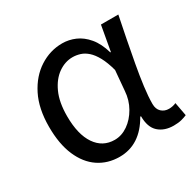

<svg xmlns="http://www.w3.org/2000/svg" viewBox="-128 -702 881 861"><g transform="rotate(-30 312.5 -272.0)"><path d="M260 13Q199 13 152 -18.5Q105 -50 78.5 -111.5Q52 -173 52 -262Q52 -356 85 -421.5Q118 -487 172.5 -522Q227 -557 290 -557Q324 -557 356.5 -543Q389 -529 415.5 -497.5Q442 -466 457 -414H460L483 -543H573Q562 -490 550.5 -431Q539 -372 528.5 -314.5Q518 -257 511.5 -206.5Q505 -156 505 -119Q505 -92 520.5 -77.5Q536 -63 559 -63Q568 -63 578 -65Q588 -67 596 -71L609 -1Q598 4 581 8.5Q564 13 540 13Q492 13 462.5 -13.5Q433 -40 433 -97H429Q367 13 260 13ZM279 -64Q315 -64 347.5 -86.5Q380 -109 402 -147.5Q424 -186 427 -232L436 -335Q424 -379 408.5 -407.5Q393 -436 375 -452Q357 -468 337.5 -474Q318 -480 299 -480Q260 -480 225 -455.5Q190 -431 168 -383Q146 -335 146 -263Q146 -168 181.5 -116Q217 -64 279 -64Z"/></g></svg>

Font: ltelugu15
Style: Book
Weight: 400
Designer: Jelle Bosma - Monotype Design Team
Foundry: Monotype Imaging Inc.
Version: Version 2.003